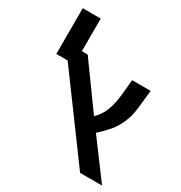

<svg xmlns="http://www.w3.org/2000/svg" viewBox="-188 -954 1031 1091"><g transform="rotate(30 327.5 -409.0)"><path d="M494 0 113 -518H39V-818H157V-604H195L401 -319Q436 -352 453 -396Q470 -440 476 -496L487 -604H608L596 -490Q593 -465 588.5 -442.5Q584 -420 576 -401Q569 -381 559 -362.5Q549 -344 537 -326Q513 -293 458 -242L638 0Z"/></g></svg>

Font: Noto Sans Hebrew Droid SemiBold
Style: Regular
Weight: 600
Designer: Monotype Design Team
Foundry: Monotype Imaging Inc.
Version: Version 1.100; ttfautohint (v1.8.4.7-5d5b)